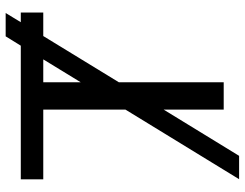

<svg xmlns="http://www.w3.org/2000/svg" viewBox="-110 -668 832 651"><g transform="rotate(-90 305.5 -343.0)"><path d="M508.3 -611.8 351.6 -355.5V0H258.8V-203.6L102.1 52.2H22.9L258.8 -333V-611.8H22.5V-688H475.6L507.3 -739.3H586.4L555.2 -688H587.9V-611.8ZM351.6 -484.9 429.2 -611.8H351.6Z"/></g></svg>

Font: Arial
Style: Regular
Weight: 400
Designer: Steve Matteson
Foundry: Ascender Corporation
Version: Version 2.00.3